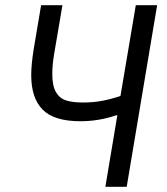

<svg xmlns="http://www.w3.org/2000/svg" viewBox="-20 -718 640 738"><path d="M431 -275H427Q360 -252 289 -252Q188 -252 144 -296.5Q100 -341 100 -429Q100 -468 109 -526L138 -698H220L188 -510Q181 -468 181 -434Q181 -388 195 -364Q209 -340 234 -332Q259 -324 298 -324Q339 -324 373 -330.5Q407 -337 443 -349L502 -698H584L467 0H385Z"/></svg>

Font: iA Writer Mono V
Style: Regular
Weight: 400
Italic angle: -9.5°
Designer: Mike Abbink, Paul van der Laan, Pieter van Rosmalen
Foundry: Bold Monday
Version: Version 2.000